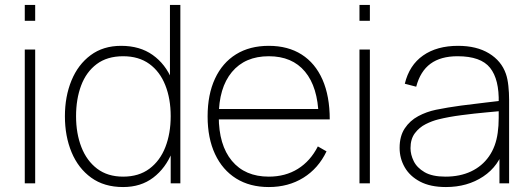

<svg xmlns="http://www.w3.org/2000/svg" viewBox="-20 -740 2135 775"><path d="M122 -656H80V-720H122ZM122 0H80V-540H122Z M477 15Q400.5 15 348.2 -22.8Q296 -60.5 269 -125.2Q242 -190 242 -271Q242 -350.5 268.5 -415Q295 -479.5 345.8 -517.2Q396.5 -555 469 -555Q544.5 -555 596.2 -518.2Q648 -481.5 674.5 -417.2Q701 -353 701 -271Q701 -190.5 674.8 -125.8Q648.5 -61 598.5 -23Q548.5 15 477 15ZM477 -27Q540.5 -27 583.2 -59Q626 -91 647.5 -146.2Q669 -201.5 669 -271Q669 -341.5 647.2 -396.2Q625.5 -451 582.8 -482Q540 -513 477 -513Q412.5 -513 370.2 -481.2Q328 -449.5 307.5 -394.8Q287 -340 287 -271Q287 -201.5 308.5 -146.2Q330 -91 372.2 -59Q414.5 -27 477 -27ZM708 0H669V-425H666V-720H708Z M1065 15Q988.5 15 933.2 -19.5Q878 -54 848 -118Q818 -182 818 -270Q818 -358.5 847.8 -422.5Q877.5 -486.5 932.8 -520.8Q988 -555 1065 -555Q1142.5 -555 1197.5 -520Q1252.5 -485 1281.8 -418.5Q1311 -352 1311 -258H1266V-272Q1263 -388.5 1211.2 -450.8Q1159.5 -513 1065 -513Q969 -513 916 -449.2Q863 -385.5 863 -270Q863 -154.5 916 -90.8Q969 -27 1065 -27Q1132 -27 1182.5 -58.5Q1233 -90 1263 -149L1298 -129Q1265 -60 1204.5 -22.5Q1144 15 1065 15ZM1285 -258H845V-300H1285Z M1473 -656H1431V-720H1473ZM1473 0H1431V-540H1473Z M1780 15Q1717 15 1675.5 -7Q1634 -29 1613.5 -65Q1593 -101 1593 -143Q1593 -190.5 1613.8 -221.8Q1634.5 -253 1668 -271Q1701.5 -289 1740 -297Q1787 -306.5 1840.8 -313.8Q1894.5 -321 1940 -326Q1985.5 -331 2008 -334L1993 -324Q1995.5 -419.5 1958.2 -466.2Q1921 -513 1827 -513Q1759 -513 1717.8 -482.8Q1676.5 -452.5 1660 -390L1614 -402Q1632 -477 1687.8 -516Q1743.5 -555 1829 -555Q1904 -555 1954 -524.5Q2004 -494 2022 -442Q2029 -422 2032 -393.5Q2035 -365 2035 -338V0H1996V-148L2016 -147Q1994.5 -70 1930.5 -27.5Q1866.5 15 1780 15ZM1778 -27Q1836.5 -27 1881.2 -48Q1926 -69 1953.8 -108.8Q1981.5 -148.5 1989 -204Q1993 -232 1993 -264Q1993 -296 1993 -310L2015 -293Q1988.5 -290.5 1941.8 -286.2Q1895 -282 1843 -275.2Q1791 -268.5 1749 -258Q1724.5 -252 1698.5 -239Q1672.5 -226 1654.8 -202.5Q1637 -179 1637 -142Q1637 -116 1650 -89.5Q1663 -63 1693.8 -45Q1724.5 -27 1778 -27Z"/></svg>

Font: Manrope Variable Light
Style: Regular
Weight: 200
Designer: Mikhail Sharanda
Foundry: Mikhail Sharanda
Version: Version 4.505